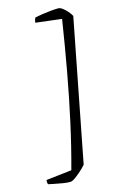

<svg xmlns="http://www.w3.org/2000/svg" viewBox="-176 -854 682 1079"><g transform="rotate(-15 165.0 -314.0)"><path d="M92 166Q74 166 50 162Q26 158 4 153.5Q-18 149 -32 146Q-33 143 -34 137.5Q-35 132 -34 121L115 104Q150 -24 179.5 -158Q209 -292 235 -435Q261 -578 285 -731L134 -749Q135 -760 137.5 -767Q140 -774 143 -778Q162 -782 186.5 -785.5Q211 -789 236 -791.5Q261 -794 278 -794Q290 -794 303 -784.5Q316 -775 329 -760.5Q342 -746 350 -731L190 92Q176 108 157.5 124.5Q139 141 121.5 153.5Q104 166 92 166Z"/></g></svg>

Font: Texturina 12pt ExtraLight
Style: Italic
Weight: 250
Italic angle: -11°
Designer: Guillermo Torres Carreño
Foundry: Omnibus-Type
Version: Version 1.002